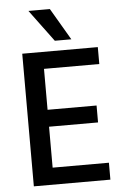

<svg xmlns="http://www.w3.org/2000/svg" viewBox="-59 -929 633 972"><g transform="rotate(-5 257.0 -443.5)"><path d="M327 -725H243L123 -887H232ZM462 0H73V-674H457V-588H176V-380H425V-294H176V-86H462Z"/></g></svg>

Font: Hind Kochi Medium
Style: Regular
Weight: 500
Designer: Dhruvi Tolia
Foundry: Indian Type Foundry
Version: Version 0.702;PS 1.0;hotconv 1.0.81;makeotf.lib2.5.63406